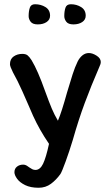

<svg xmlns="http://www.w3.org/2000/svg" viewBox="-20 -681 509 905"><path d="M216 -607Q216 -588 199.5 -577Q183 -566 158 -566Q134 -566 124.5 -578.5Q115 -591 115 -605Q115 -628 120.5 -644.5Q126 -661 145 -661Q173 -661 194.5 -647.5Q216 -634 216 -607ZM384 -607Q384 -588 367.5 -577Q351 -566 326 -566Q302 -566 292.5 -578.5Q283 -591 283 -605Q283 -628 288.5 -644.5Q294 -661 314 -661Q341 -661 362.5 -647.5Q384 -634 384 -607ZM48 131Q48 114 60 104.5Q72 95 89 95Q99 95 108 101Q117 107 118 108Q125 113 132 116.5Q139 120 147 120Q169 120 183 91Q197 62 211 -3Q166 -69 136 -135L113 -188Q108 -200 85.5 -250.5Q63 -301 41 -340Q27 -368 27 -378Q27 -403 44.5 -415Q62 -427 85 -427Q101 -427 109.5 -420.5Q118 -414 129 -397Q158 -349 192 -253Q212 -198 224 -169.5Q236 -141 253 -112Q270 -151 296 -245Q312 -299 322.5 -331.5Q333 -364 346 -391Q355 -409 368.5 -420Q382 -431 399 -431Q416 -431 435.5 -418.5Q455 -406 455 -389Q455 -379 448 -365Q409 -275 379.5 -195.5Q350 -116 323 -21Q307 32 289.5 80Q272 128 265 139Q245 167 220 185.5Q195 204 162 204Q124 204 98.5 191.5Q73 179 60.5 161.5Q48 144 48 131Z"/></svg>

Font: Itim
Style: Regular
Weight: 400
Designer: Suppakit Chalermlarp
Version: Version 1.002g